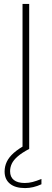

<svg xmlns="http://www.w3.org/2000/svg" viewBox="-20 -760 264 980"><path d="M95 0V-740H129V0ZM108 200Q58 200 30.8 177.8Q3.5 155.5 3.5 115.5Q3.5 89.5 14.5 66Q25.5 42.5 50.2 20.5Q75 -1.5 116 -23.5L129 0Q91.5 20 70.2 38.5Q49 57 40.2 75.5Q31.5 94 31.5 114Q31.5 143.5 50.8 158.8Q70 174 106.5 174Q126.5 174 146 169Q165.5 164 191.5 153.5V180.5Q171 190 150 195Q129 200 108 200Z"/></svg>

Font: Encode Sans SC Thin
Style: Regular
Weight: 250
Designer: Multiple Designers
Foundry: Impallari Type
Version: Version 3.002